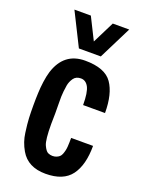

<svg xmlns="http://www.w3.org/2000/svg" viewBox="-163 -945 766 1029"><g transform="rotate(20 220.0 -431.0)"><path d="M283.7 -124Q292.5 -146.5 293.9 -168.5Q295.4 -190.4 295.4 -218.8H420.4Q420.4 -109.4 376.5 -50.3Q332.5 8.8 231.4 8.8Q130.4 8.8 87.9 -64.9Q61.5 -110.4 55.2 -160.6Q48.3 -210.4 46.9 -241.2Q45.4 -272 45.4 -312.5Q45.4 -353 46.9 -383.8Q47.9 -414.6 52.7 -449.7Q57.6 -484.9 65.4 -510.3Q104.5 -633.8 225.1 -633.8Q338.4 -633.8 379.4 -574.7Q420.4 -515.6 420.4 -406.2H295.4Q295.4 -478.5 279.8 -507.8Q264.2 -536.6 236.3 -536.6Q208 -536.6 194.3 -516.6Q180.7 -496.6 176.8 -474.6Q173.3 -452.1 171.9 -438.5Q168.9 -411.1 169.9 -372.6Q170.4 -333.5 170.4 -312.5L169.4 -252.9Q169.4 -161.6 182.1 -133.8Q194.8 -106 208 -99.6Q220.7 -93.8 233.4 -93.8Q246.1 -93.8 255.9 -97.7Q265.6 -101.6 272.5 -107.4Q279.3 -113.3 283.7 -124ZM295.4 -871.1H389.2L295.4 -683.6H170.4L76.7 -871.1H170.4L232.9 -746.1Z"/></g></svg>

Font: Oswald
Style: Book
Weight: 400
Designer: vernon adams
Foundry: vernon adams
Version: Version 1.000